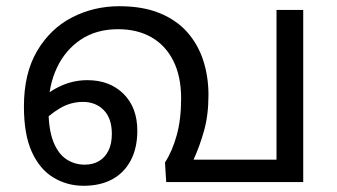

<svg xmlns="http://www.w3.org/2000/svg" viewBox="-20 -586 1084 618"><path d="M249 12Q196 12 152 -14.5Q108 -41 82.5 -97Q57 -153 57 -243Q57 -350 99.5 -422Q142 -494 212 -530Q282 -566 364 -566Q440 -566 494.5 -543.5Q549 -521 583.5 -481.5Q618 -442 634.5 -390.5Q651 -339 651 -280Q651 -216 637 -166Q623 -116 603 -72H870V-554H956V0H515L511 -63Q534 -98 548.5 -149.5Q563 -201 563 -269Q563 -340 538 -390Q513 -440 467.5 -466Q422 -492 360 -492Q290 -492 240 -458.5Q190 -425 163 -367.5Q136 -310 136 -237Q136 -170 151.5 -130.5Q167 -91 193.5 -73.5Q220 -56 253 -56Q279 -56 298.5 -67.5Q318 -79 329 -101Q340 -123 340 -155Q340 -205 314 -231.5Q288 -258 247 -258Q207 -258 172 -237Q137 -216 108 -184L93 -248Q123 -283 167.5 -305.5Q212 -328 261 -328Q333 -328 377.5 -284Q422 -240 422 -165Q422 -110 401 -70Q380 -30 341.5 -9Q303 12 249 12Z"/></svg>

Font: tamil15
Style: Book
Weight: 400
Designer: Jelle Bosma - Monotype Design Team
Foundry: Monotype Imaging Inc.
Version: Version 2.003